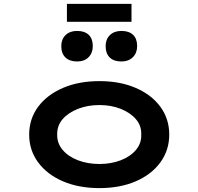

<svg xmlns="http://www.w3.org/2000/svg" viewBox="-20 -957 1020 987"><path d="M491 10Q385 10 303.5 -25Q222 -60 176 -122.5Q130 -185 130 -265Q130 -346 176 -408Q222 -470 303.5 -505Q385 -540 491 -540Q597 -540 678 -505Q759 -470 804.5 -408Q850 -346 850 -265Q850 -185 804.5 -122.5Q759 -60 678 -25Q597 10 491 10ZM491 -114Q551 -114 600.5 -133Q650 -152 679 -186.5Q708 -221 706 -265Q708 -310 679 -344Q650 -378 600.5 -397.5Q551 -417 491 -417Q431 -417 381 -397.5Q331 -378 302 -344.5Q273 -311 274 -265Q273 -221 302 -186.5Q331 -152 381 -133Q431 -114 491 -114ZM604 -641Q565 -641 544 -661.5Q523 -682 523 -720Q523 -755 545 -776.5Q567 -798 604 -798Q643 -798 664 -778Q685 -758 685 -720Q685 -685 663 -663Q641 -641 604 -641ZM376 -641Q338 -641 316.5 -661.5Q295 -682 295 -720Q295 -755 317 -776.5Q339 -798 376 -798Q415 -798 436 -778Q457 -758 457 -720Q457 -685 435.5 -663Q414 -641 376 -641ZM324 -845V-937H656V-845Z"/></svg>

Font: Lexend Zetta SemiBold
Style: Regular
Weight: 600
Designer: Bonnie Shaver-Troup, Thomas Jockin
Foundry: Lexend
Version: Version 1.007